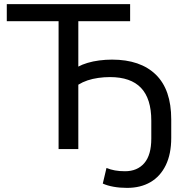

<svg xmlns="http://www.w3.org/2000/svg" viewBox="-20 -725 911 934"><path d="M598 189Q563 189 532.5 183.5Q502 178 480 168L498 92Q517 100 539 104Q561 108 588 108Q648 108 682 68.5Q716 29 716 -51V-138Q716 -245 666 -297.5Q616 -350 515 -350Q486 -350 458 -346Q430 -342 406 -334Q382 -326 361 -313V0H265V-622H13V-705H613V-622H361V-401Q379 -411 405.5 -419Q432 -427 463 -431Q494 -435 525 -435Q663 -435 738 -362Q813 -289 813 -144V-54Q813 24 786.5 78.5Q760 133 712 161Q664 189 598 189Z"/></svg>

Font: Nunito Sans 10pt Medium
Style: Regular
Weight: 500
Designer: Vernon Adams
Foundry: Vernon Adams
Version: Version 3.101;gftools[0.9.27]